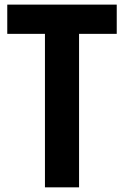

<svg xmlns="http://www.w3.org/2000/svg" viewBox="-20 -804 532 824"><path d="M172.9 0H319.3V-658.7H481V-784.2H11.2V-658.7H172.9Z"/></svg>

Font: Decalotype SemiBold
Style: Regular
Weight: 600
Designer: Alfredo Marco Pradil
Foundry: Alfredo Marco Pradil
Version: Version 1.0